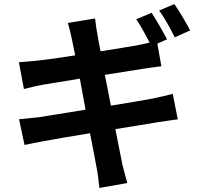

<svg xmlns="http://www.w3.org/2000/svg" viewBox="-20 -851 996 947"><path d="M918 -701C900.9 -734 865.8 -794 839.8 -831L764.9 -799C791.9 -763.1 822.1 -707 842 -666.9ZM497.2 -481.9 687.9 -512.1C717 -516 755 -522 775.9 -524.1L756 -636L804 -657C785.9 -692.1 751.1 -752.1 728 -788L652 -756C674 -724.1 698.9 -677.9 718 -641C699.9 -637.1 681.1 -631.7 663 -628.9C628.9 -621.8 555.8 -611.2 475.9 -598C467 -641 462 -671.9 459.9 -685C454.9 -708.1 451.7 -740.8 448.9 -759.9L315 -737.9C329.9 -685 339.8 -632.1 350.9 -578.1C257.8 -563.2 167.3 -550.1 73.2 -544L98 -411.9C127.1 -420.1 153.1 -425.1 186.1 -432.2C215.9 -437.1 289.8 -449.2 373.9 -463.1L402 -310C306.1 -294 217 -280.2 172.9 -273.1C142 -270.2 98.7 -264.2 73.9 -263.1L100.9 -136C121.8 -141 155.2 -146.7 196 -154.8C236.9 -163 327.1 -177.9 424 -193.9C440 -114 452.1 -47.9 457 -21C463.1 8.2 466.3 40.1 470.2 76L608 51.8C599.1 21 590.2 -12.8 583.1 -41.9C577.1 -71.7 563.9 -137.1 549 -214.1C633.2 -228 709.9 -239.7 756 -247.9C793 -252.8 832 -259.9 856.9 -262.1L832 -388.1C807.2 -381 771 -373.2 734 -365.1C691.1 -356.9 612.9 -343.8 527 -329.9Z"/></svg>

Font: Karasuma Gothic
Style: Bold
Weight: 700
Designer: Rasmus Andersson / Ryoko Nishizuka
Foundry: Genbu
Version: Version 1.00